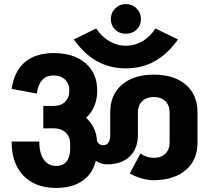

<svg xmlns="http://www.w3.org/2000/svg" viewBox="-20 -927 1026 944"><path d="M525 -833Q525 -864 546.5 -885.5Q568 -907 599 -907Q630 -907 651.5 -885.5Q673 -864 673 -833Q673 -802 651.5 -781.5Q630 -761 599 -761Q567 -761 546 -781.5Q525 -802 525 -833ZM343 -733 453 -787Q479 -747 517.5 -724.5Q556 -702 599 -702Q642 -702 680.5 -724.5Q719 -747 744 -787L855 -733Q804 -661 741 -626Q678 -591 599 -591Q520 -591 457 -626Q394 -661 343 -733ZM951 -375V-225Q951 -140 893.5 -91Q836 -42 738 -41H737H736Q707 -41 676 -50Q645 -59 618 -74L671 -173Q699 -151 737 -151Q772 -151 793 -171.5Q814 -192 814 -226V-375Q814 -409 793 -429.5Q772 -450 736 -450Q701 -450 679.5 -429.5Q658 -409 658 -375V-264Q658 -196 617.5 -157.5Q577 -119 507 -119Q474 -119 451 -137Q436 -73 385.5 -38Q335 -3 257 -3H256Q153 -3 95 -63.5Q37 -124 37 -231H173Q173 -175 195 -143Q217 -111 257 -111Q289 -111 307 -133Q325 -155 325 -195V-220Q325 -254 303 -275Q281 -296 246 -296H244H193V-406H243Q279 -406 300 -426.5Q321 -447 321 -481Q321 -515 300 -535.5Q279 -556 243 -556Q207 -556 186.5 -532.5Q166 -509 161 -467L37 -490Q50 -577 102.5 -621.5Q155 -666 243 -666Q343 -666 400.5 -616.5Q458 -567 458 -481Q458 -440 444 -406Q430 -372 403 -348Q453 -302 457 -235Q465 -213 489 -213Q505 -213 513.5 -226.5Q522 -240 522 -264V-375Q522 -461 579.5 -510.5Q637 -560 736 -560Q836 -560 893.5 -510.5Q951 -461 951 -375Z"/></svg>

Font: Akshar SemiBold
Style: Regular
Weight: 600
Designer: Tall Chai
Foundry: Tall Chai
Version: Version 1.000